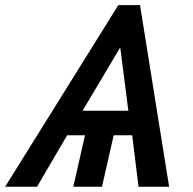

<svg xmlns="http://www.w3.org/2000/svg" viewBox="-62 -709 732 729"><path d="M-42.5 0 387.2 -689.5H469.7L580.1 0H463.9L439.9 -195.3H369.6L325.2 0H216.3L260.7 -195.3H192.9L78.6 0ZM251.5 -288.6H425.3L394.5 -528.8Z"/></svg>

Font: Acari Sans SemiBold
Style: Italic
Weight: 600
Italic angle: -13°
Designer: Alfredo Marco Pradil and Stefan Peev
Foundry: Hanken Design Co.
Version: Version 1.045;January 11, 2019;FontCreator 11.5.0.2425 64-bi